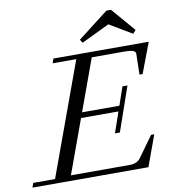

<svg xmlns="http://www.w3.org/2000/svg" viewBox="-129 -949 936 1031"><g transform="rotate(-10 339.5 -433.5)"><path d="M656.7 -737.8 640.6 -719.7 517.6 -793 364.7 -719.2 353 -737.8 520.5 -867.2H545.4ZM-35.6 0 -27.3 -24.4H91.8L315.9 -638.7H187L195.3 -663.1H715.3L652.8 -498H635.7L638.2 -611.3Q638.7 -623 624.8 -628.4Q610.8 -633.8 579.6 -633.8H399.4L296.9 -352.1H500.5L534.7 -451.7H562L478 -210H451.2L490.2 -322.8H286.1L179.2 -29.3H499.5Q540 -29.3 559.1 -55.2L640.6 -168.5H658.2L596.7 0Z"/></g></svg>

Font: Elstob 18pt
Style: Italic
Weight: 400
Italic angle: -20°
Designer: Peter S. Baker
Version: Version 1.015